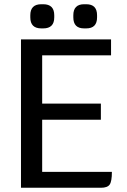

<svg xmlns="http://www.w3.org/2000/svg" viewBox="-20 -886 600 906"><path d="M508 -75Q508 -30 497.5 -15Q487 0 456 0H79V-700H504V-625H179V-397H456V-321H179V-75ZM123 -804V-814Q123 -866 175 -866H184Q236 -866 236 -814V-804Q236 -752 184 -752H175Q123 -752 123 -804ZM326 -804V-814Q326 -866 377 -866H387Q438 -866 438 -814V-804Q438 -752 387 -752H377Q326 -752 326 -804Z"/></svg>

Font: Krub Medium
Style: Regular
Weight: 500
Designer: Ekaluck Peanpanawate
Foundry: Cadson Demak Co.,Ltd.
Version: Version 1.000; ttfautohint (v1.6)